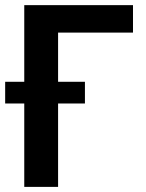

<svg xmlns="http://www.w3.org/2000/svg" viewBox="-28 -731 571 751"><path d="M492.2 -710.9V-603.5H199.2V0H66.9V-710.9ZM304.2 -411.1V-326.2H-7.8V-411.1Z"/></svg>

Font: Roboto SemiCondensed SemiBold
Style: Regular
Weight: 600
Width: 4
Designer: Christian Robertson
Foundry: Google
Version: Version 3.009; 2024